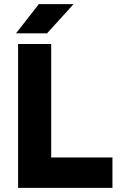

<svg xmlns="http://www.w3.org/2000/svg" viewBox="-20 -914 585 934"><path d="M68 0V-700H229V-148H527V0ZM58 -752 169 -894H338L209 -752Z"/></svg>

Font: Figtree Light ExtraBold
Style: Regular
Weight: 800
Version: Version 2.001;gftools[0.9.30]